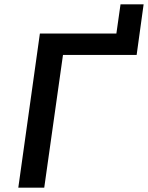

<svg xmlns="http://www.w3.org/2000/svg" viewBox="-20 -861 679 881"><path d="M183 0 269 -609H607L639 -841H533L514 -707H163L64 0Z"/></svg>

Font: Brisa Sans Medium
Style: Italic
Weight: 600
Italic angle: -8°
Designer: Dalton Maag Ltd
Foundry: Dalton Maag Ltd
Version: Version 1.101;July 10, 2019;FontCreator 11.5.0.2425 64-bit